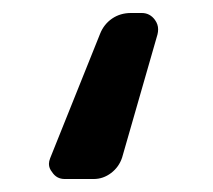

<svg xmlns="http://www.w3.org/2000/svg" viewBox="-20 -189 329 297"><path d="M168.9 54.7Q164.1 69.3 151.9 78.6Q139.6 87.9 125 87.9H80.1Q67.4 87.9 60.5 77.1Q55.7 71.3 55.7 64.5Q55.7 60.5 57.6 55.7L134.8 -136.7Q140.6 -151.4 153.3 -160.2Q166 -168.9 182.6 -168.9H199.2Q211.9 -168.9 219.7 -158.2Q224.6 -151.4 224.6 -143.6Q224.6 -139.6 223.6 -135.7Z"/></svg>

Font: Gen Jyuu GothicL Regular
Style: Regular
Weight: 400
Designer: [Source Han Sans]
Ryoko NISHIZUKA  (kana & ideographs); Paul D. Hunt (Latin, Greek & Cyrillic); Wenlong ZHANG  (bopomofo
Version: Version 1.002.20150607